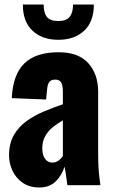

<svg xmlns="http://www.w3.org/2000/svg" viewBox="-20 -819 500 849"><path d="M154 10Q110 10 80 -11Q50 -32 35 -64.5Q20 -97 20 -131Q20 -185 41.5 -222Q63 -259 98 -284Q133 -309 175 -326.5Q217 -344 258 -358V-416Q258 -431 255 -442.5Q252 -454 245 -460.5Q238 -467 224 -467Q210 -467 202.5 -461Q195 -455 192 -444.5Q189 -434 188 -421L184 -379L32 -385Q37 -489 87.5 -538.5Q138 -588 239 -588Q327 -588 370.5 -539.5Q414 -491 414 -414V-144Q414 -108 415.5 -81Q417 -54 419.5 -34Q422 -14 424 0H278Q275 -23 271 -50Q267 -77 265 -82Q255 -46 227.5 -18Q200 10 154 10ZM212 -100Q222 -100 230.5 -104Q239 -108 246 -115Q253 -122 258 -129V-287Q238 -275 221 -262.5Q204 -250 192 -235Q180 -220 173.5 -202.5Q167 -185 167 -163Q167 -134 179 -117Q191 -100 212 -100ZM238 -643Q167 -643 124 -683Q81 -723 81 -799H173Q173 -762 187.5 -744Q202 -726 238 -726Q273 -726 288 -744.5Q303 -763 303 -799H395Q395 -723 352 -683Q309 -643 238 -643Z"/></svg>

Font: Oswald
Style: Bold
Weight: 700
Designer: Vernon Adams
Foundry: Vernon Adams
Version: Version 4.103;gftools[0.9.33.dev8+g029e19f]